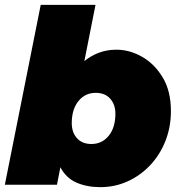

<svg xmlns="http://www.w3.org/2000/svg" viewBox="-25 -762 745 792"><path d="M-5 0 143 -742H369L323 -510Q350 -532 383 -544.5Q416 -557 455 -557Q510 -557 561.5 -527.5Q613 -498 646.5 -442Q680 -386 680 -304Q680 -237 657 -179.5Q634 -122 593.5 -79.5Q553 -37 500.5 -13.5Q448 10 389 10Q334 10 291 -8.5Q248 -27 224 -72L210 0ZM352 -168Q396 -168 423.5 -202Q451 -236 451 -293Q451 -331 429.5 -355Q408 -379 370 -379Q326 -379 298.5 -345Q271 -311 271 -254Q271 -216 292.5 -192Q314 -168 352 -168Z"/></svg>

Font: Montserrat Black
Style: Italic
Weight: 900
Italic angle: -11.3°
Designer: Julieta Ulanovsky
Foundry: Julieta Ulanovsky
Version: Version 9.000; ttfautohint (v1.8.4.7-5d5b)